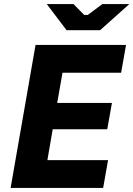

<svg xmlns="http://www.w3.org/2000/svg" viewBox="-20 -920 653 940"><path d="M32 0H485L509 -136H212L238 -287H505L528 -416H260L286 -564H573L597 -700H154ZM306 -772H470L613 -900H481L410 -847H392L340 -900H209Z"/></svg>

Font: Fixel Display
Style: Bold Italic
Weight: 700
Italic angle: -10°
Designer: AlfaBravo + MacPaw
Foundry: Kyrylo Tkachov, Marchela Mozhyna, Serhii Makarenko, Maria Weinstein, Zakhar Kryvoshyya
Version: Version 1.210;Glyphs 3.2 (3217)